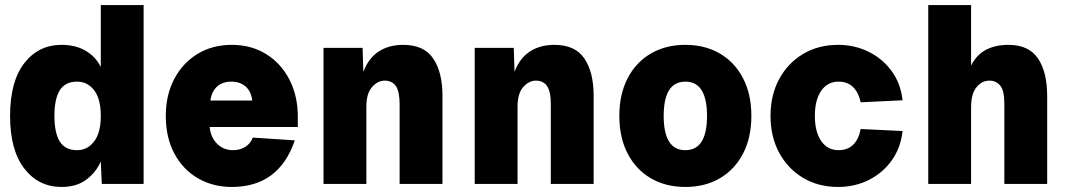

<svg xmlns="http://www.w3.org/2000/svg" viewBox="-20 -730 4240 762"><path d="M224 12Q133 12 76.5 -61Q20 -134 20 -270Q20 -407 76.5 -479.5Q133 -552 224 -552Q280 -552 320 -528.5Q360 -505 380 -464V-710H550V0H384L380 -89Q361 -46 322.5 -17Q284 12 224 12ZM286 -134Q327 -134 353.5 -168.5Q380 -203 380 -270Q380 -338 353.5 -372Q327 -406 286 -406Q239 -406 217.5 -372Q196 -338 196 -270Q196 -202 217.5 -168Q239 -134 286 -134Z M900 12Q825 12 765.5 -22.5Q706 -57 672 -120.5Q638 -184 638 -270Q638 -353 671.5 -416.5Q705 -480 764 -516Q823 -552 900 -552Q977 -552 1036 -515.5Q1095 -479 1128.5 -414.5Q1162 -350 1162 -266V-226H812Q817 -183 842.5 -158.5Q868 -134 905 -134Q933 -134 954 -147.5Q975 -161 983 -184L1150 -173Q1087 12 900 12ZM815 -331H981Q977 -367 955 -386.5Q933 -406 898 -406Q863 -406 841.5 -386.5Q820 -367 815 -331Z M1264 0V-540H1419L1422 -445Q1443 -500 1483.5 -526Q1524 -552 1580 -552Q1663 -552 1699.5 -497.5Q1736 -443 1736 -351V0H1566V-316Q1566 -367 1551 -388.5Q1536 -410 1507 -410Q1479 -410 1456.5 -384.5Q1434 -359 1434 -306V0Z M1864 0V-540H2019L2022 -445Q2043 -500 2083.5 -526Q2124 -552 2180 -552Q2263 -552 2299.5 -497.5Q2336 -443 2336 -351V0H2166V-316Q2166 -367 2151 -388.5Q2136 -410 2107 -410Q2079 -410 2056.5 -384.5Q2034 -359 2034 -306V0Z M2700 12Q2622 12 2563 -22.5Q2504 -57 2471 -120.5Q2438 -184 2438 -270Q2438 -356 2471 -419.5Q2504 -483 2563 -517.5Q2622 -552 2700 -552Q2778 -552 2837 -517.5Q2896 -483 2929 -419.5Q2962 -356 2962 -270Q2962 -184 2929 -120.5Q2896 -57 2837 -22.5Q2778 12 2700 12ZM2700 -134Q2786 -134 2786 -270Q2786 -406 2700 -406Q2614 -406 2614 -270Q2614 -134 2700 -134Z M3306 12Q3228 12 3167.5 -24Q3107 -60 3072.5 -123.5Q3038 -187 3038 -270Q3038 -353 3072.5 -416.5Q3107 -480 3167.5 -516Q3228 -552 3306 -552Q3372 -552 3427.5 -524.5Q3483 -497 3519 -447.5Q3555 -398 3562 -332L3396 -324Q3377 -406 3308 -406Q3264 -406 3239 -369.5Q3214 -333 3214 -270Q3214 -207 3239 -170.5Q3264 -134 3308 -134Q3379 -134 3396 -218L3562 -210Q3555 -144 3519.5 -94Q3484 -44 3428.5 -16Q3373 12 3306 12Z M3664 0V-710H3834V-470Q3856 -513 3893.5 -532.5Q3931 -552 3982 -552Q4063 -552 4099.5 -498Q4136 -444 4136 -349V0H3966V-318Q3966 -371 3949.5 -390.5Q3933 -410 3907 -410Q3877 -410 3855.5 -384Q3834 -358 3834 -304V0Z"/></svg>

Font: Geist Mono Black
Style: Regular
Weight: 900
Monospace: yes
Designer: Basement.studio, Andrés Briganti, Mateo Zaragoza
Foundry: Basement.studio, Vercel, Andrés Briganti, Guido Ferreyra, Mateo Zaragoza
Version: Version 1.500; ttfautohint (v1.8.4.7-5d5b)